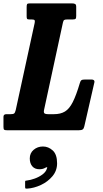

<svg xmlns="http://www.w3.org/2000/svg" viewBox="-68 -770 606 1135"><path d="M-47.5 -20V-79.5Q-47.5 -95 -30.5 -95H-6Q9.5 -95 15.2 -99Q21 -103 25 -119.5L137 -634.5Q139.5 -647 136 -651Q132.5 -655 118.5 -655H106Q94.5 -655 92 -658.8Q89.5 -662.5 89.5 -674V-727.5Q89.5 -741 92.2 -745.5Q95 -750 108.5 -750H357Q369.5 -750 376 -746.5Q382.5 -743 382.5 -729.5V-675.5Q382.5 -662 378.5 -658.5Q374.5 -655 362 -655H330.5Q316.5 -655 311.5 -651.8Q306.5 -648.5 304 -636.5L193 -123Q189 -106.5 194 -100.8Q199 -95 219 -95H250.5Q290 -95 316 -110.8Q342 -126.5 362.2 -166.5Q382.5 -206.5 404 -279Q407.5 -292 413.5 -296Q419.5 -300 435.5 -300H472Q491.5 -300 490.5 -285.5L430.5 -23.5Q427.5 -9.5 420.5 -4.8Q413.5 0 398 0H-26Q-39.5 0 -43.5 -3.2Q-47.5 -6.5 -47.5 -20ZM108 166.5Q108 135 131 115.5Q154 96 186 96Q218 96 243.8 119.5Q269.5 143 269.5 195.5Q269.5 239 242 271.8Q214.5 304.5 173.8 323.5Q133 342.5 93 345Q85.5 345.5 83 344.2Q80.5 343 80.5 335V305Q80.5 299 83.2 298.2Q86 297.5 91.5 297Q112.5 294.5 137.5 285.5Q162.5 276.5 182.8 261.5Q203 246.5 209 227.5Q213.5 219.5 209.5 218.8Q205.5 218 199.5 222Q185 230.5 165 230.5Q137.5 230.5 122.8 213Q108 195.5 108 166.5Z"/></svg>

Font: Besley* Condensed
Style: Bold Italic
Weight: 700
Width: 3
Italic angle: -13°
Designer: Owen Earl
Foundry: indestructible type*
Version: Version 3.000; ttfautohint (v1.8.3)